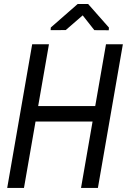

<svg xmlns="http://www.w3.org/2000/svg" viewBox="-20 -930 628 950"><path d="M464.4 0H380.9L438 -328.6H155.8L98.6 0H15.6L139.2 -710.9H222.2L168.9 -405.3H451.2L504.4 -710.9H587.9ZM519 -793.5 518.1 -780.3 446.8 -780.8 389.2 -854 305.2 -781.2 230.5 -780.8 231.4 -793.9 364.3 -910.2H416Z"/></svg>

Font: Roboto Mono
Style: Italic
Weight: 400
Designer: Google
Version: Version 2.000985; 2015; ttfautohint (v1.3)